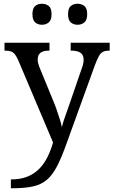

<svg xmlns="http://www.w3.org/2000/svg" viewBox="-20 -764 605 1024"><path d="M38 193Q89 193 126 178Q163 163 189 136.5Q215 110 233 74Q251 38 263 -4L78 -441Q69 -462 60 -473.5Q51 -485 39 -489.5Q27 -494 7 -494H4V-536H244V-494H241Q211 -494 196 -482.5Q181 -471 181 -446Q181 -438 183 -429Q185 -420 189 -409L262 -231Q272 -208 281.5 -180.5Q291 -153 299 -128Q307 -103 310 -86Q317 -115 328.5 -146Q340 -177 350 -207L417 -402Q422 -414 424 -425.5Q426 -437 426 -445Q426 -471 409.5 -482.5Q393 -494 360 -494H357V-536H565V-494H562Q543 -494 530 -488Q517 -482 507.5 -465Q498 -448 486 -416L334 4Q308 77 284 123Q260 169 230.5 194.5Q201 220 157 230Q113 240 47 240H38ZM394 -632Q372 -632 357.5 -644.5Q343 -657 343 -688Q343 -720 357.5 -732Q372 -744 394 -744Q415 -744 430 -732Q445 -720 445 -688Q445 -657 430 -644.5Q415 -632 394 -632ZM204 -632Q182 -632 167.5 -644.5Q153 -657 153 -688Q153 -720 167.5 -732Q182 -744 204 -744Q225 -744 240 -732Q255 -720 255 -688Q255 -657 240 -644.5Q225 -632 204 -632Z"/></svg>

Font: Noto Serif Tibetan
Style: Regular
Weight: 400
Designer: Monotype Design Team
Foundry: Monotype Imaging Inc.
Version: Version 2.103